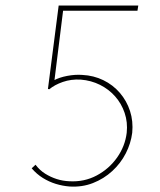

<svg xmlns="http://www.w3.org/2000/svg" viewBox="-20 -671 582 697"><path d="M232 6Q207 4 182.5 -3.5Q158 -11 135.5 -25Q113 -39 95 -60L109 -73Q124 -53 144 -40.5Q164 -28 186 -21Q208 -14 232 -13Q286 -10 331 -34Q376 -58 405 -99Q434 -140 440 -189Q444 -227 432.5 -261Q421 -295 398 -321Q375 -347 343 -363Q311 -379 273 -382Q238 -384 208 -373.5Q178 -363 159 -347L154 -348L193 -651H482L479 -632H209L176 -366L175 -379Q195 -390 224 -395.5Q253 -401 279 -399Q320 -397 355 -380Q390 -363 415 -334Q440 -305 452 -268Q464 -231 460 -189Q455 -150 436.5 -114Q418 -78 387.5 -50Q357 -22 317.5 -6.5Q278 9 232 6Z"/></svg>

Font: Josefin Sans Thin Thin
Style: Italic
Weight: 250
Italic angle: -7°
Version: Version 2.000